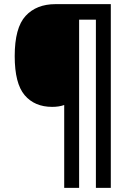

<svg xmlns="http://www.w3.org/2000/svg" viewBox="-20 -780 636 927"><path d="M515 127H443V-685H362V127H290V-273Q265 -264 232 -264Q147 -264 99 -320.5Q51 -377 51 -509Q51 -646 103.5 -703Q156 -760 248 -760H515Z"/></svg>

Font: Noto Sans Bengali SemiCondensed SemiBold
Style: Regular
Weight: 600
Width: 4
Designer: Joana Ranito - Universal Thirst; Jelle Bosma - Monotype Design Team
Foundry: Universal Thirst ehf.
Version: Version 3.000; ttfautohint (v1.8.4.7-5d5b)